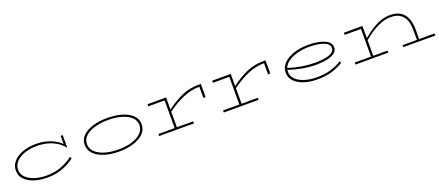

<svg xmlns="http://www.w3.org/2000/svg" viewBox="53 -1192 4639 2028"><g transform="rotate(-20 2372.5 -177.5)"><path d="M680 -95Q621 -48 544.5 -19Q468 10 366 10Q288 10 223 -11.5Q158 -33 119.5 -73.5Q81 -114 81 -171Q81 -221 106.5 -257.5Q132 -294 175 -318.5Q218 -343 271 -355Q324 -367 378 -366Q464 -366 537 -337Q610 -308 651 -265V-357H674V-221L668 -219Q635 -263 587.5 -290Q540 -317 485.5 -330Q431 -343 376 -343Q326 -343 278 -332.5Q230 -322 191 -300Q152 -278 129 -246Q106 -214 106 -171Q106 -124 140.5 -88.5Q175 -53 234 -33.5Q293 -14 366 -13Q460 -12 535 -41Q610 -70 666 -113Z M1497 -179Q1497 -119 1454.5 -76.5Q1412 -34 1339.5 -11.5Q1267 11 1177 11Q1088 11 1015 -11.5Q942 -34 899.5 -76.5Q857 -119 857 -179Q857 -240 899.5 -281.5Q942 -323 1015 -344.5Q1088 -366 1177 -366Q1267 -366 1339.5 -344.5Q1412 -323 1454.5 -281.5Q1497 -240 1497 -179ZM882 -179Q882 -127 921 -89.5Q960 -52 1026.5 -32Q1093 -12 1177 -12Q1261 -12 1327.5 -32Q1394 -52 1433 -89.5Q1472 -127 1472 -179Q1472 -232 1433 -268.5Q1394 -305 1327.5 -324Q1261 -343 1177 -343Q1093 -343 1026.5 -323.5Q960 -304 921 -268Q882 -232 882 -179Z M2019 1H1628V-22H1811V-333H1628V-357H1836V-220Q1924 -287 2012.5 -326.5Q2101 -366 2205 -366H2230V-218H2205V-343Q2112 -343 2021.5 -304.5Q1931 -266 1836 -197V-22H2019Z M2746 1H2355V-22H2538V-333H2355V-357H2563V-220Q2651 -287 2739.5 -326.5Q2828 -366 2932 -366H2957V-218H2932V-343Q2839 -343 2748.5 -304.5Q2658 -266 2563 -197V-22H2746Z M3700 -68Q3643 -33 3574 -11Q3505 11 3403 11Q3322 11 3256.5 -10.5Q3191 -32 3152 -72.5Q3113 -113 3113 -170Q3113 -218 3140 -254.5Q3167 -291 3213 -316Q3259 -341 3316 -353.5Q3373 -366 3433 -366Q3547 -366 3616.5 -335.5Q3686 -305 3686 -249Q3686 -210 3654.5 -186Q3623 -162 3569 -150.5Q3515 -139 3447 -139Q3367 -139 3292 -153Q3217 -167 3140 -192Q3138 -181 3138 -170Q3138 -123 3172.5 -87.5Q3207 -52 3267 -32.5Q3327 -13 3403 -12Q3497 -11 3565.5 -32.5Q3634 -54 3689 -88ZM3433 -343Q3368 -343 3308.5 -327.5Q3249 -312 3205 -283Q3161 -254 3145 -212Q3294 -163 3447 -163Q3507 -163 3555.5 -171.5Q3604 -180 3632.5 -199Q3661 -218 3661 -249Q3661 -294 3600 -318.5Q3539 -343 3433 -343Z M4203 1H3835V-22H4018V-333H3835V-357H4043V-221Q4068 -241 4101.5 -266Q4135 -291 4175 -314Q4215 -337 4260 -351.5Q4305 -366 4353 -366Q4432 -366 4477 -333.5Q4522 -301 4540.5 -248Q4559 -195 4559 -134V-22H4732V1H4373V-22H4534V-134Q4534 -172 4526.5 -209.5Q4519 -247 4499 -277Q4479 -307 4444 -325Q4409 -343 4353 -343Q4305 -343 4260 -328Q4215 -313 4175 -290Q4135 -267 4101.5 -242.5Q4068 -218 4043 -197V-22H4203Z"/></g></svg>

Font: BhuTuka Expanded One
Style: Regular
Weight: 400
Designer: Erin McLaughlin
Version: Version 1.000; ttfautohint (v1.8.3)